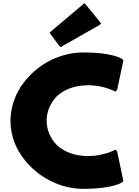

<svg xmlns="http://www.w3.org/2000/svg" viewBox="-20 -1181 886 1223"><path d="M543 -638C640 -638 712 -599 712 -599L715 -597L726 -608L766 -797L757 -806C756 -807 696 -847 513 -847C387 -847 268 -795 182 -712L175 -705C97 -628 47 -525 47 -411C47 -299 96 -198 173 -122L181 -114C268 -30 387 22 513 22C695 22 756 -18 757 -19L766 -28L726 -217L715 -228L712 -226C712 -226 640 -187 543 -187C453 -187 388 -215 343 -256C298 -301 277 -359 277 -413C277 -466 298 -523 343 -569C387 -609 453 -638 543 -638ZM296 -972 356 -891 366 -881 613 -1021 624 -1032 528 -1150 518 -1161 306 -982Z"/></svg>

Font: Hussar Woodtype
Style: Ultra
Weight: 900
Foundry: Cannot Into Space Fonts
Version: Version 1.07